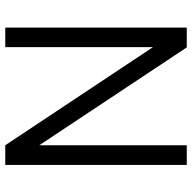

<svg xmlns="http://www.w3.org/2000/svg" viewBox="-20 -732 751 752"><g transform="rotate(-90 356.0 -355.5)"><path d="M624.5 -710.9V0H546.9L163.6 -577.6V0H86.4V-710.9H163.6L547.9 -132.3V-710.9Z"/></g></svg>

Font: Vazirmatn UI FD Light
Style: Regular
Weight: 300
Designer: Saber Rastikerdar
Foundry: Saber Rastikerdar
Version: Version 33.003